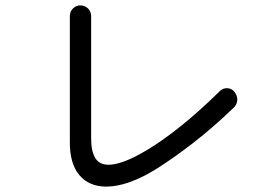

<svg xmlns="http://www.w3.org/2000/svg" viewBox="-20 -719 1040 712"><path d="M562 -94Q455 -27 374 -27Q310 -27 274 -70Q238 -113 239 -195V-659Q239 -676 250.5 -687.5Q262 -699 278 -699Q295 -699 306.5 -687.5Q318 -676 318 -659V-205Q318 -159 333 -133.5Q348 -108 383 -108Q407 -108 442 -121Q477 -134 524 -162Q583 -197 652 -252.5Q721 -308 795 -381Q806 -392 821 -392Q838 -392 849 -379Q860 -365 860 -350Q860 -333 847 -320Q770 -246 697 -189.5Q624 -133 562 -94Z"/></svg>

Font: Kiwi Maru
Style: Regular
Weight: 400
Designer: Hiroki-Chan
Version: Version 1.100